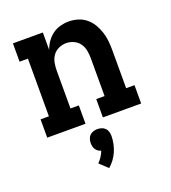

<svg xmlns="http://www.w3.org/2000/svg" viewBox="-142 -633 884 995"><g transform="rotate(-20 300.0 -135.0)"><path d="M41 0V-101H87V-419H41V-520H206V-424Q214 -447 228 -467Q242 -487 261 -501Q280 -515 303.5 -521.5Q327 -528 350 -528Q376 -528 401 -520.5Q426 -513 446 -496.5Q466 -480 479 -458Q492 -436 500 -411.5Q508 -387 510.5 -361.5Q513 -336 513 -310V-101H559V0H348V-101H394V-310Q394 -331 390 -352.5Q386 -374 373.5 -391.5Q361 -409 341 -418Q321 -427 300 -427Q279 -427 259 -418Q239 -409 226.5 -391.5Q214 -374 210 -352.5Q206 -331 206 -310V-101H252V0ZM289 258 244 216Q256 204 265.5 189.5Q275 175 281 159Q272 157 264.5 151.5Q257 146 252 138.5Q247 131 245 122Q243 113 243 104Q243 93 246.5 81.5Q250 70 258 62Q266 54 277.5 50.5Q289 47 300 47Q311 47 322.5 50.5Q334 54 342 62Q350 70 353.5 81.5Q357 93 357 104Q357 126 352.5 147.5Q348 169 339.5 189Q331 209 318 226.5Q305 244 289 258Z"/></g></svg>

Font: Iosevka HT Extended
Style: Bold
Weight: 700
Width: 7
Monospace: yes
Designer: Belleve Invis
Foundry: Belleve Invis
Version: Version 32.3.0; ttfautohint (v1.8.4)